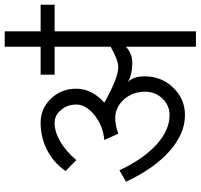

<svg xmlns="http://www.w3.org/2000/svg" viewBox="-38 -802 841 804"><g transform="rotate(-90 382.0 -400.5)"><path d="M652.3 -800.8V-650.4H763.7V-591.8H652.3V0H587.9V-293Q572.3 -279.3 556.2 -272.9Q540 -266.6 522.5 -266.6Q495.1 -266.6 473.1 -272Q451.2 -277.3 438.5 -286.1Q451.2 -275.4 457.5 -256.8Q463.9 -238.3 463.9 -214.8Q463.9 -144.5 416.5 -95.2Q369.1 -45.9 301.8 -45.9Q223.6 -45.9 150.4 -110.8Q77.1 -175.8 22.5 -293L70.3 -320.3Q117.2 -220.7 177.7 -165.5Q238.3 -110.4 301.8 -110.4Q341.8 -110.4 370.6 -140.1Q399.4 -169.9 399.4 -212.9Q399.4 -265.6 366.7 -301.8Q334 -337.9 289.1 -337.9Q274.4 -337.9 258.3 -335Q242.2 -332 223.6 -325.2L197.3 -383.8Q255.9 -388.7 300.8 -424.3Q345.7 -460 345.7 -501Q345.7 -538.1 323.2 -564.9Q300.8 -591.8 269.5 -591.8Q231.4 -591.8 190.4 -567.9Q149.4 -543.9 113.3 -501L67.4 -545.9Q101.6 -595.7 154.8 -623Q208 -650.4 269.5 -650.4Q329.1 -650.4 370.6 -606.9Q412.1 -563.5 412.1 -501Q412.1 -467.8 396.5 -437.5Q380.9 -407.2 353.5 -383.8Q403.3 -355.5 441.4 -340.3Q479.5 -325.2 502.9 -325.2Q517.6 -325.2 539.1 -333.5Q560.5 -341.8 587.9 -357.4V-591.8H470.7V-650.4H587.9V-800.8Z"/></g></svg>

Font: Lohit Devanagari
Style: Regular
Weight: 400
Version: 2.95.4